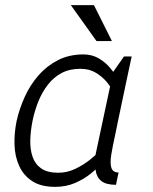

<svg xmlns="http://www.w3.org/2000/svg" viewBox="-20 -720 596 748"><path d="M432 0Q393 0 374.5 -15Q356 -30 352.5 -57Q349 -84 354.5 -119.5Q360 -155 369 -196L381 -250H440L429 -196Q419 -151 413.5 -117.5Q408 -84 414 -66Q420 -48 442 -48L437 -25ZM421 -440 478 -430 402 -70 340 -60ZM421 -440 463 -500H493L478 -430ZM387 -150 417 -140Q417 -140 407.5 -125Q398 -110 379.5 -88Q361 -66 334 -44Q307 -22 272 -7Q237 8 195 8L207 -47Q242 -47 274 -62.5Q306 -78 331.5 -98.5Q357 -119 372 -134.5Q387 -150 387 -150ZM429 -350Q429 -350 420.5 -365.5Q412 -381 395.5 -401Q379 -421 353.5 -436.5Q328 -452 293 -452L305 -508Q338 -508 364 -493Q390 -478 408.5 -456Q427 -434 439 -412Q451 -390 457 -375Q463 -360 463 -360ZM293 -452Q251 -452 220 -435.5Q189 -419 166.5 -390Q144 -361 129.5 -325Q115 -289 107 -250Q99 -211 98 -174.5Q97 -138 107 -109Q117 -80 141 -63.5Q165 -47 207 -47L195 8Q140 8 106 -14Q72 -36 55 -73Q38 -110 36.5 -156Q35 -202 45 -250Q56 -298 77 -344Q98 -390 130.5 -427Q163 -464 206.5 -486Q250 -508 305 -508ZM256 -700H346L416 -560H356Z"/></svg>

Font: Epunda Sans Light
Style: Italic
Weight: 300
Italic angle: -12.0243°
Designer: Simon Atzbach
Foundry: typofactur
Version: Version 2.204